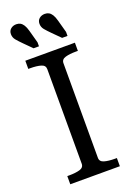

<svg xmlns="http://www.w3.org/2000/svg" viewBox="-170 -974 716 1037"><g transform="rotate(-20 187.5 -456.0)"><path d="M285 -854 305 -781V-758H274L230 -802Q210 -822 197.5 -837Q185 -852 185 -871Q185 -890 198 -901Q211 -912 230 -912Q243 -912 253 -906.5Q263 -901 271 -888.5Q279 -876 285 -854ZM121 -854 141 -781V-758H110L66 -802Q46 -822 33.5 -837Q21 -852 21 -871Q21 -890 34 -901Q47 -912 66 -912Q79 -912 89 -906.5Q99 -901 107 -888.5Q115 -876 121 -854ZM141 -83V-627Q141 -649 117 -656Q93 -663 56 -663H45V-710H330V-663H319Q282 -663 258 -656Q234 -649 234 -627V-83Q234 -61 258 -54Q282 -47 319 -47H330V0H45V-47H56Q93 -47 117 -54Q141 -61 141 -83Z"/></g></svg>

Font: Roboto Serif 20pt
Style: Regular
Weight: 400
Designer: Greg Gazdowicz
Foundry: Commercial Type
Version: Version 1.008